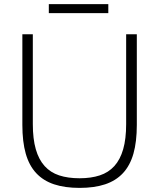

<svg xmlns="http://www.w3.org/2000/svg" viewBox="-20 -906 775 936"><path d="M218 -886H508V-842H218ZM368 10Q296 10 243.5 -7.5Q191 -25 156.5 -62Q122 -99 105.5 -157Q89 -215 89 -297V-739H140V-301Q140 -229 154.5 -178.5Q169 -128 197.5 -96.5Q226 -65 268.5 -51Q311 -37 368 -37Q424 -37 466.5 -51Q509 -65 537.5 -96.5Q566 -128 580.5 -178.5Q595 -229 595 -301V-739H647V-297Q647 -215 630.5 -157Q614 -99 579.5 -62Q545 -25 492.5 -7.5Q440 10 368 10Z"/></svg>

Font: Encode Sans Normal
Style: ExtraLight
Weight: 200
Designer: Pablo Impallari, Andres Torresi
Foundry: Pablo Impallari, Andres Torresi
Version: Version 1.000; ttfautohint (v1.00) -l 8 -r 50 -G 200 -x 14 -